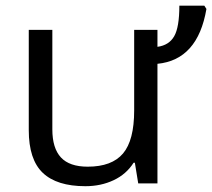

<svg xmlns="http://www.w3.org/2000/svg" viewBox="-20 -638 738 668"><path d="M527.8 0H460.9L449.2 -71.8H444.8Q419.4 -31.7 375.2 -11Q331.1 9.8 276.9 9.8Q177.7 9.8 128.9 -36.6Q80.1 -83 80.1 -185.1V-534.2H162.1V-188Q162.1 -122.6 191.9 -90.3Q221.7 -58.1 285.2 -58.1Q369.1 -58.1 408 -104Q446.8 -149.9 446.8 -253.9V-534.2H527.8V-475.1Q567.9 -480.5 585.9 -511.7Q604 -543 604 -618.2H690.9L698.2 -606.9Q668 -429.7 527.8 -416Z"/></svg>

Font: OpenSans-Regular
Style: Regular
Weight: 400
Foundry: Ascender Corporation
Version: Version 1.10